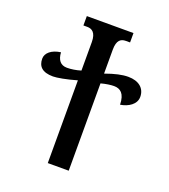

<svg xmlns="http://www.w3.org/2000/svg" viewBox="-132 -809 797 905"><g transform="rotate(20 267.0 -357.0)"><path d="M430 -512C400 -512 364 -504 317 -487V-607C317 -655 336 -667 361 -667H382V-714H148V-667H168C190 -667 212 -655 212 -607V-464C189 -457 165 -453 143 -453C110 -453 94 -475 92 -512C46 -506 19 -482 19 -454C19 -416 40 -392 95 -392C115 -392 160 -400 212 -415V0H317V-438C343 -445 366 -448 382 -448C413 -448 437 -431 438 -375C477 -381 515 -404 515 -442C515 -485 483 -512 430 -512Z"/></g></svg>

Font: Noto Serif Georgian ExtraCondensed Medium
Style: Regular
Weight: 500
Width: 2
Designer: Monotype Design Team, Akaki Razmadze
Foundry: Google LLC
Version: Version 2.003